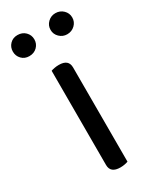

<svg xmlns="http://www.w3.org/2000/svg" viewBox="-188 -700 618 759"><g transform="rotate(-30 120.5 -320.5)"><path d="M125 8Q80 8 80 -29V-459Q85 -461 95 -463Q105 -465 116 -465Q160 -465 160 -428V2Q155 4 145.5 6Q136 8 125 8ZM83 -601Q83 -581 69 -567Q55 -553 33 -553Q12 -553 -1.5 -567Q-15 -581 -15 -601Q-15 -621 -1.5 -635Q12 -649 33 -649Q55 -649 69 -635Q83 -621 83 -601ZM256 -601Q256 -581 241.5 -567Q227 -553 206 -553Q186 -553 171.5 -567Q157 -581 157 -601Q157 -621 171.5 -635Q186 -649 206 -649Q227 -649 241.5 -635Q256 -621 256 -601Z"/></g></svg>

Font: Baloo Thambi 2
Style: Regular
Weight: 400
Designer: Aadarsh Rajan and Ek Type
Foundry: Ek Type
Version: Version 1.640;hotconv 1.0.111;makeotfexe 2.5.65597; ttfautoh